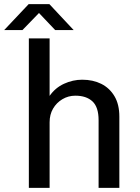

<svg xmlns="http://www.w3.org/2000/svg" viewBox="-60 -905 676 925"><path d="M79 0V-720H179V-443Q206 -482 248.5 -501.5Q291 -521 336 -521Q388 -521 428 -501Q468 -481 491.5 -441.5Q515 -402 515 -343V0H415V-326Q415 -389 385.5 -416.5Q356 -444 303 -444Q269 -444 240.5 -427Q212 -410 195.5 -381.5Q179 -353 179 -316V0ZM-40 -760 78 -885H178L295 -760H206L112 -859H144L48 -760Z"/></svg>

Font: Chivo Medium
Style: Regular
Weight: 400
Version: Version 2.002